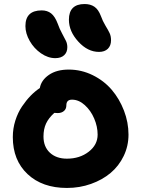

<svg xmlns="http://www.w3.org/2000/svg" viewBox="-20 -970 695 944"><path d="M466.8 -714.8Q411.1 -714.8 365 -765.4Q318.8 -815.9 318.8 -873Q318.8 -950.2 396 -950.2Q424.8 -950.2 444.3 -936.8Q463.9 -923.3 476.1 -891.1Q484.9 -866.2 498.3 -844.2Q511.7 -822.3 518.8 -807.4Q525.9 -792.5 525.9 -772Q525.9 -745.6 510.3 -730.2Q494.6 -714.8 466.8 -714.8ZM252 -684.1Q215.8 -684.1 181.4 -708Q147 -731.9 126 -768.8Q105 -805.7 105 -841.8Q105 -918.9 185.1 -918.9Q212.4 -918.9 231.2 -904.3Q250 -889.6 263.2 -855Q272.9 -827.6 285.6 -804.7Q298.3 -781.7 304.7 -768.1Q311 -754.4 311 -737.8Q311 -712.9 295.4 -698.5Q279.8 -684.1 252 -684.1ZM309.1 -45.9Q188 -45.9 115.5 -114Q43 -182.1 43 -295.9Q43 -337.9 55.4 -377.2Q67.9 -416.5 88.4 -446.8Q108.9 -477.1 130.6 -499.3Q152.3 -521.5 175.8 -537.1Q182.6 -575.7 220.5 -601.8Q258.3 -627.9 317.9 -627.9Q379.9 -627.9 435.5 -600.6Q491.2 -573.2 529.3 -528.6Q567.4 -483.9 589.6 -426Q611.8 -368.2 611.8 -308.1Q611.8 -252 588.1 -202.9Q564.5 -153.8 523.7 -119.6Q482.9 -85.4 427.2 -65.7Q371.6 -45.9 309.1 -45.9ZM193.8 -298.8Q193.8 -248.5 225.3 -219.2Q256.8 -189.9 309.1 -189.9Q372.1 -189.9 416 -223.9Q460 -257.8 460 -308.1Q460 -347.7 443.1 -387.2Q426.3 -426.8 396.7 -453.4Q367.2 -480 334 -480Q306.2 -480 306.2 -452.1Q306.2 -434.1 294.2 -424.1Q282.2 -414.1 264.2 -414.1Q252.9 -414.1 247.1 -415Q218.8 -389.6 206.3 -362.3Q193.8 -335 193.8 -298.8Z"/></svg>

Font: Shantell Sans Irregular
Style: Bold
Weight: 700
Designer: Stephen Nixon, Anya Danilova, Shantell Martin
Foundry: Arrow Type
Version: Version 1.006;[9816181b4]